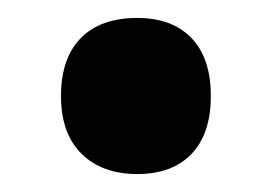

<svg xmlns="http://www.w3.org/2000/svg" viewBox="-20 -459 303 214"><path d="M48 -352Q48 -394 70 -416.5Q92 -439 133 -439Q172 -439 193.5 -416.5Q215 -394 215 -352Q215 -310 193.5 -287.5Q172 -265 133 -265Q94 -265 71 -287.5Q48 -310 48 -352Z"/></svg>

Font: Noto Sans Hebrew ExtraCondensed ExtraBold
Style: Regular
Weight: 800
Width: 2
Designer: Monotype Design Team
Foundry: Monotype Imaging Inc.
Version: Version 2.004; ttfautohint (v1.8.4.7-5d5b)